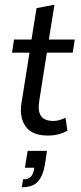

<svg xmlns="http://www.w3.org/2000/svg" viewBox="-20 -564 342 813"><path d="M183.3 10Q114.6 10 88.1 -29.2Q61.6 -68.4 70.6 -125.6L104.9 -341H30.9L39.4 -396.7H113.4L134.8 -529.6L210.6 -544.1L187 -396.7H296.5L288 -341H178.5L146.1 -136.2Q139.3 -93.4 153.9 -72.6Q168.4 -51.8 206.3 -51.8Q219.5 -51.8 233.4 -56Q247.3 -60.2 257.3 -65.4L265.6 -10.4Q247.1 -0.3 226.4 4.9Q205.6 10 183.3 10ZM72.4 228.9 77.6 195.3Q100.1 195.3 110.5 184.5Q120.9 173.8 125.5 146.3H85.4L97.1 74.9H178.9L170.1 133.6Q162.6 179.2 141.2 204Q119.7 228.9 72.4 228.9Z"/></svg>

Font: Rokkitt SemiBold
Style: Italic
Weight: 600
Italic angle: -9°
Designer: Vernon Adams
Foundry: Vernon Adams
Version: Version 3.103